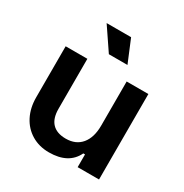

<svg xmlns="http://www.w3.org/2000/svg" viewBox="-165 -828 923 965"><g transform="rotate(30 297.0 -346.0)"><path d="M414 0V-74H404Q365 8 251 8Q194 8 150 -18.5Q106 -45 82 -92Q58 -139 58 -200V-496H184V-206Q184 -150 211 -122Q238 -94 290 -94Q348 -94 380 -132.5Q412 -171 412 -240V-496H538V0ZM374 -570H266L178 -700H320Z"/></g></svg>

Font: Space Grotesk Variable
Style: Regular
Weight: 400
Designer: Florian Karsten (Space Grotesk), Colophon Foundry (Space Mono)
Foundry: Florian Karsten
Version: Version 1.106